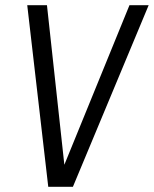

<svg xmlns="http://www.w3.org/2000/svg" viewBox="-20 -720 593 740"><path d="M553 -700 261 0H166L85 -700H161L228 -85L479 -700Z"/></svg>

Font: Gudea
Style: Italic
Weight: 400
Version: Version 1.002